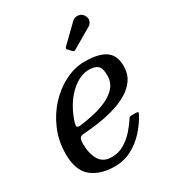

<svg xmlns="http://www.w3.org/2000/svg" viewBox="-182 -859 894 978"><g transform="rotate(-30 265.0 -370.0)"><path d="M458 -730Q469 -711.5 463.2 -696.2Q457.5 -681 444.5 -673.5L330.5 -607Q324 -603 320.2 -602.8Q316.5 -602.5 311 -608.5L294 -626.5Q286 -635 294 -642.5L392 -738Q406 -752 427 -749.8Q448 -747.5 458 -730ZM20 -170Q20 -245 47.8 -310.2Q75.5 -375.5 121.8 -425Q168 -474.5 224.2 -502.2Q280.5 -530 337 -530Q421 -530 460.5 -501.8Q500 -473.5 500 -412Q500 -365 476.8 -331.8Q453.5 -298.5 415 -276.8Q376.5 -255 330 -242Q283.5 -229 237 -222.5Q190.5 -216 151.5 -213.5Q134 -212.5 128 -203.2Q122 -194 122 -170Q122 -114.5 143.8 -76.8Q165.5 -39 217 -39Q256.5 -39 289.2 -58.2Q322 -77.5 347.8 -106.2Q373.5 -135 391.5 -164Q395.5 -170.5 399.8 -171.8Q404 -173 415 -173H429.5Q444 -173 446.5 -170.2Q449 -167.5 442.5 -156Q421 -115 386.8 -77Q352.5 -39 307 -14.5Q261.5 10 205 10Q122 10 71 -31.2Q20 -72.5 20 -170ZM159.5 -259Q197.5 -263.5 240 -273Q282.5 -282.5 319.8 -299.5Q357 -316.5 380.5 -343.8Q404 -371 404 -412Q404 -455 387 -469Q370 -483 337 -483Q297 -483 258.8 -458Q220.5 -433 190.2 -390.2Q160 -347.5 142 -293Q135.5 -273.5 137.8 -265Q140 -256.5 159.5 -259Z"/></g></svg>

Font: Besley*
Style: Italic
Weight: 400
Italic angle: -13°
Designer: Owen Earl
Foundry: indestructible type*
Version: Version 2.000; ttfautohint (v1.8.3)